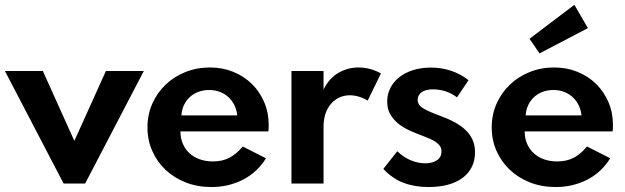

<svg xmlns="http://www.w3.org/2000/svg" viewBox="-33 -759 2585 794"><path d="M230 0 -12.7 -465.5H144.1L274.5 -176.4L405 -465.5H561.8L319.1 0Z M840.9 14.5Q784.1 14.5 735.7 -4.3Q687.3 -23.2 652 -56.4Q616.8 -89.5 596.8 -134.5Q576.8 -179.5 576.8 -231.8Q576.8 -285 596.8 -330.2Q616.8 -375.5 651.8 -408.9Q686.8 -442.3 733.9 -461.1Q780.9 -480 835.5 -480Q887.3 -480 931.8 -461.8Q976.4 -443.6 1008.9 -411.6Q1041.4 -379.5 1059.8 -336.1Q1078.2 -292.7 1078.2 -241.8Q1078.2 -235.5 1078 -229.3Q1077.7 -223.2 1076.8 -215.5H713.2Q713.2 -187.7 723 -164.8Q732.7 -141.8 750.5 -125.5Q768.2 -109.1 793 -100.2Q817.7 -91.4 848.2 -91.4Q885.9 -91.4 915.2 -106.4Q944.5 -121.4 970.9 -153.2L1066.8 -104.5Q1050 -76.8 1026.4 -54.5Q1002.7 -32.3 973.9 -17Q945 -1.8 911.4 6.4Q877.7 14.5 840.9 14.5ZM948.2 -281.8Q945.5 -305.9 935.7 -325.2Q925.9 -344.5 910.7 -358.2Q895.5 -371.8 875.5 -379.3Q855.5 -386.8 831.8 -386.8Q807.7 -386.8 787.3 -379.1Q766.8 -371.4 751.8 -357.5Q736.8 -343.6 727.7 -324.3Q718.6 -305 717.3 -281.8Z M1172.3 0V-465.5H1305V-389.1Q1328.6 -435.9 1367 -458Q1405.5 -480 1449.5 -480Q1475.5 -480 1500 -473Q1524.5 -465.9 1542.3 -455L1487.3 -342.7Q1471.4 -353.2 1451.8 -359.1Q1432.3 -365 1413.2 -365Q1391.4 -365 1371.8 -356.4Q1352.3 -347.7 1337.3 -331.4Q1322.3 -315 1313.6 -290.7Q1305 -266.4 1305 -235V0Z M1738.6 14.5Q1681.8 14.5 1635.7 -3Q1589.5 -20.5 1552.3 -60.5L1610 -133.6Q1635.9 -108.2 1666.4 -95.9Q1696.8 -83.6 1725.9 -83.6Q1754.1 -83.6 1773.4 -95.9Q1792.7 -108.2 1792.7 -133.2Q1792.7 -145 1787 -154.1Q1781.4 -163.2 1770.5 -170.9Q1759.5 -178.6 1744.1 -185.5Q1728.6 -192.3 1709.1 -199.5Q1686.8 -207.7 1661.8 -218.9Q1636.8 -230 1616.1 -246.1Q1595.5 -262.3 1581.8 -284.8Q1568.2 -307.3 1568.2 -339.1Q1568.2 -369.1 1581.1 -394.8Q1594.1 -420.5 1617.7 -439.3Q1641.4 -458.2 1674.8 -468.9Q1708.2 -479.5 1749.1 -479.5Q1792.7 -479.5 1832.3 -466.4Q1871.8 -453.2 1904.5 -427.3L1856.8 -356.4Q1835 -373.2 1809.5 -381.4Q1784.1 -389.5 1758.2 -389.5Q1726.8 -389.5 1710.5 -377.5Q1694.1 -365.5 1694.1 -346.4Q1694.1 -325 1717 -311.1Q1740 -297.3 1785 -280.9Q1819.1 -268.6 1846.1 -254.1Q1873.2 -239.5 1892 -221.6Q1910.9 -203.6 1921.1 -181.1Q1931.4 -158.6 1931.4 -130Q1931.4 -95.5 1918 -68.4Q1904.5 -41.4 1879.5 -23Q1854.5 -4.5 1818.9 5Q1783.2 14.5 1738.6 14.5Z M2264.5 14.5Q2207.7 14.5 2159.3 -4.3Q2110.9 -23.2 2075.7 -56.4Q2040.5 -89.5 2020.5 -134.5Q2000.5 -179.5 2000.5 -231.8Q2000.5 -285 2020.5 -330.2Q2040.5 -375.5 2075.5 -408.9Q2110.5 -442.3 2157.5 -461.1Q2204.5 -480 2259.1 -480Q2310.9 -480 2355.5 -461.8Q2400 -443.6 2432.5 -411.6Q2465 -379.5 2483.4 -336.1Q2501.8 -292.7 2501.8 -241.8Q2501.8 -235.5 2501.6 -229.3Q2501.4 -223.2 2500.5 -215.5H2136.8Q2136.8 -187.7 2146.6 -164.8Q2156.4 -141.8 2174.1 -125.5Q2191.8 -109.1 2216.6 -100.2Q2241.4 -91.4 2271.8 -91.4Q2309.5 -91.4 2338.9 -106.4Q2368.2 -121.4 2394.5 -153.2L2490.5 -104.5Q2473.6 -76.8 2450 -54.5Q2426.4 -32.3 2397.5 -17Q2368.6 -1.8 2335 6.4Q2301.4 14.5 2264.5 14.5ZM2371.8 -281.8Q2369.1 -305.9 2359.3 -325.2Q2349.5 -344.5 2334.3 -358.2Q2319.1 -371.8 2299.1 -379.3Q2279.1 -386.8 2255.5 -386.8Q2231.4 -386.8 2210.9 -379.1Q2190.5 -371.4 2175.5 -357.5Q2160.5 -343.6 2151.4 -324.3Q2142.3 -305 2140.9 -281.8ZM2342.3 -739.1 2398.2 -642.7 2198.2 -538.2 2156.8 -598.6Z"/></svg>

Font: Spartan
Style: Bold
Weight: 700
Designer: Matt Bailey, Mirko Velimirovic
Foundry: Matt Bailey
Version: Version 1.005